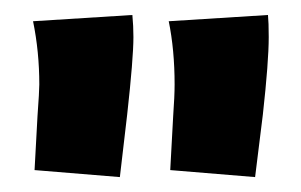

<svg xmlns="http://www.w3.org/2000/svg" viewBox="-20 -786 400 255"><path d="M155.8 -766.1Q157.2 -751.5 157.2 -736.8Q157.2 -708.5 148.9 -633.8L139.2 -550.8L25.9 -560.1L29.8 -631.8Q32.2 -665 32.2 -673.8Q32.2 -717.3 23.9 -757.8ZM335.9 -766.1Q336.9 -756.3 336.9 -736.8Q336.9 -704.1 329.1 -633.8L318.8 -550.8L206.1 -560.1L210 -631.8Q211.9 -658.2 211.9 -673.8Q211.9 -719.7 204.1 -757.8Z"/></svg>

Font: Zantroke
Style: Regular
Weight: 500
Foundry: gluk
Version: Version 0.36